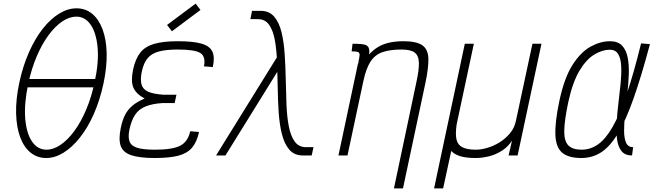

<svg xmlns="http://www.w3.org/2000/svg" viewBox="-20 -860 3640 1062"><path d="M236 14Q186 14 149 -16Q112 -46 91.5 -101.5Q71 -157 69 -233.5Q67 -310 87 -404Q107 -496 140.5 -571.5Q174 -647 216.5 -701Q259 -755 307 -784.5Q355 -814 403 -814Q453 -814 489.5 -784Q526 -754 547 -698.5Q568 -643 570 -566.5Q572 -490 552 -396Q532 -304 498.5 -228.5Q465 -153 422 -99Q379 -45 331.5 -15.5Q284 14 236 14ZM237 -32Q275 -32 314.5 -58.5Q354 -85 390.5 -134.5Q427 -184 456 -252Q485 -320 503 -404Q527 -514 520 -595.5Q513 -677 482 -722.5Q451 -768 402 -768Q364 -768 324.5 -741.5Q285 -715 248.5 -665.5Q212 -616 183 -548Q154 -480 136 -396Q113 -287 119.5 -205Q126 -123 157 -77.5Q188 -32 237 -32ZM109 -377 119 -423H534L524 -377Z M836 14Q752 14 706 -1.5Q660 -17 647.5 -53.5Q635 -90 648 -152Q657 -196 672 -225Q687 -254 712.5 -275.5Q738 -297 780 -315Q732 -341 717.5 -376Q703 -411 716 -475Q729 -535 756 -569Q783 -603 833 -617.5Q883 -632 964 -632Q1049 -632 1095 -618.5Q1141 -605 1155 -574Q1169 -543 1157 -489L1108 -493Q1119 -547 1088.5 -566.5Q1058 -586 963 -586Q898 -586 858 -575Q818 -564 796.5 -538Q775 -512 765 -467Q755 -421 762.5 -393.5Q770 -366 799 -353Q828 -340 884 -336H956L946 -290H878Q821 -286 784.5 -271Q748 -256 727.5 -225.5Q707 -195 696 -144Q687 -101 697 -76.5Q707 -52 740.5 -42Q774 -32 837 -32Q935 -32 977.5 -54.5Q1020 -77 1032 -134L1081 -130Q1069 -75 1042.5 -43.5Q1016 -12 967 1Q918 14 836 14ZM931 -687 904 -722 1062 -840 1089 -805Z M1656 0Q1608 0 1580.5 -32Q1553 -64 1539.5 -117.5Q1526 -171 1521.5 -238Q1517 -305 1516 -377Q1515 -449 1512.5 -516Q1510 -583 1500.5 -636.5Q1491 -690 1469 -722Q1447 -754 1407 -754H1365L1374 -800H1422Q1469 -800 1496.5 -768Q1524 -736 1537 -682.5Q1550 -629 1554.5 -562Q1559 -495 1560.5 -423Q1562 -351 1564.5 -284Q1567 -217 1577 -163.5Q1587 -110 1609.5 -78Q1632 -46 1672 -46H1714L1704 0ZM1175 0 1529 -571 1532 -492 1227 0Z M2159 182 2283 -405Q2298 -473 2297 -512.5Q2296 -552 2274 -569Q2252 -586 2201 -586Q2137 -586 2095.5 -571.5Q2054 -557 2029.5 -519.5Q2005 -482 1990 -412L1902 0H1852L1960 -508L2019 -556Q2044 -584 2072 -600.5Q2100 -617 2134.5 -624.5Q2169 -632 2212 -632Q2284 -632 2316 -609.5Q2348 -587 2349.5 -536.5Q2351 -486 2333 -401L2209 182ZM1961 -510Q1968 -541 1969 -554.5Q1970 -568 1960.5 -572Q1951 -576 1925 -576L1930 -618Q1957 -618 1976.5 -616.5Q1996 -615 2007 -609Q2018 -603 2021.5 -589.5Q2025 -576 2020 -552Z M2381 182 2551 -618H2601L2506 -173Q2498 -119 2505 -88.5Q2512 -58 2538.5 -45Q2565 -32 2612 -32Q2640 -32 2675 -42Q2710 -52 2743 -72.5Q2776 -93 2801 -123Q2826 -153 2834 -193L2925 -618H2975L2843 0H2793L2812 -82Q2790 -48 2756.5 -26.5Q2723 -5 2685 4.5Q2647 14 2611 14Q2560 14 2527.5 4.5Q2495 -5 2476 -25L2431 182Z M3482 -46 3476 0Q3437 0 3417.5 -24.5Q3398 -49 3393 -91Q3388 -133 3391 -185Q3394 -237 3401 -292.5Q3408 -348 3413 -400Q3418 -452 3416 -494Q3414 -536 3399.5 -560.5Q3385 -585 3353 -585Q3312 -585 3267.5 -558.5Q3223 -532 3185 -468.5Q3147 -405 3123 -294Q3102 -194 3101 -137Q3100 -80 3123.5 -56Q3147 -32 3197 -32Q3246 -32 3288 -61.5Q3330 -91 3369 -159Q3408 -227 3446.5 -340Q3485 -453 3526 -620L3575 -616Q3527 -436 3484 -314.5Q3441 -193 3397.5 -121Q3354 -49 3305 -17.5Q3256 14 3196 14Q3125 14 3090 -15Q3055 -44 3052 -113.5Q3049 -183 3074 -302Q3101 -429 3146.5 -500.5Q3192 -572 3246.5 -602Q3301 -632 3354 -632Q3398 -632 3421 -607.5Q3444 -583 3452 -541Q3460 -499 3458 -447Q3456 -395 3449.5 -339Q3443 -283 3437.5 -231Q3432 -179 3432 -137Q3432 -95 3443 -70.5Q3454 -46 3482 -46Z"/></svg>

Font: Victor Mono Thin
Style: Italic
Weight: 100
Italic angle: -12°
Monospace: yes
Designer: Rune Bjørnerås
Version: Version 1.561;gftools[0.9.30]